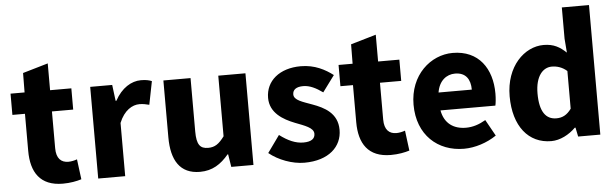

<svg xmlns="http://www.w3.org/2000/svg" viewBox="-47 -862 3323 1035"><g transform="rotate(-5 1615.0 -344.5)"><path d="M256 11C296 11 332 4 357 -4L343 -113C329 -108 312 -104 296 -104C257 -104 231 -127 231 -183V-382H346V-497H231V-642L94 -602L93 -497H17V-382H85V-181C85 -66 133 11 256 11Z M448 -496V0H594V-288C621 -355 666 -380 704 -380C725 -380 740 -376 757 -372L782 -498C767 -504 751 -508 723 -508C672 -508 618 -476 582 -409H578L567 -496Z M844 -188C844 -64 890 12 998 12C1066 12 1112 -19 1154 -69H1157L1168 0H1288V-496H1141V-168C1112 -129 1090 -113 1053 -113C1010 -113 991 -135 991 -207V-496H844Z M1373 -57C1423 -16 1498 12 1563 12C1696 12 1767 -58 1767 -148C1767 -239 1696 -274 1633 -297C1582 -316 1535 -328 1535 -360C1535 -385 1554 -400 1592 -400C1627 -400 1661 -383 1697 -357L1762 -445C1720 -477 1664 -508 1588 -508C1473 -508 1398 -445 1398 -353C1398 -271 1469 -231 1530 -207C1581 -187 1630 -172 1630 -139C1630 -113 1611 -97 1567 -97C1525 -97 1484 -115 1439 -149Z M2031 11C2071 11 2107 4 2132 -4L2118 -113C2104 -108 2087 -104 2071 -104C2032 -104 2006 -127 2006 -183V-382H2121V-497H2006V-642L1869 -602L1868 -497H1792V-382H1860V-181C1860 -66 1908 11 2031 11Z M2176 -248C2176 -84 2285 12 2427 12C2486 12 2552 -9 2603 -44L2554 -132C2518 -111 2484 -100 2447 -100C2381 -100 2331 -133 2318 -205H2615C2618 -217 2621 -244 2621 -270C2621 -405 2551 -508 2410 -508C2291 -508 2176 -409 2176 -248ZM2496 -302H2316C2326 -365 2367 -396 2413 -396C2472 -396 2496 -357 2496 -302Z M2696 -248C2696 -86 2776 12 2899 12C2947 12 2996 -14 3031 -49H3035L3045 0H3165V-701H3018V-532L3024 -456C2990 -488 2957 -508 2902 -508C2798 -508 2696 -410 2696 -248ZM3018 -153C2994 -120 2969 -108 2937 -108C2880 -108 2847 -152 2847 -250C2847 -344 2888 -388 2936 -388C2963 -388 2992 -380 3018 -357Z"/></g></svg>

Font: Cambridge Sans Bold
Style: Regular
Weight: 700
Version: Version 2.020;PS 002.020;hotconv 1.0.88;makeotf.lib2.5.64775